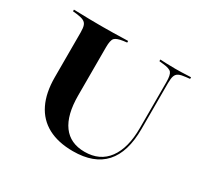

<svg xmlns="http://www.w3.org/2000/svg" viewBox="-126 -734 950 908"><g transform="rotate(30 349.0 -280.0)"><path d="M117.7 -369.4V-492.7Q117.7 -518.5 112.9 -531.5Q108.1 -544.4 96 -550.4Q83.9 -556.5 59.7 -559.7L36.3 -562.1V-571Q51.6 -571 73.4 -570.2Q95.2 -569.4 121.4 -569Q147.6 -568.5 175.8 -568.5H187.1H197.6Q225.8 -568.5 250.8 -569Q275.8 -569.4 296.8 -570.2Q317.7 -571 332.3 -571V-562.1L312.9 -559.7Q278.2 -554.8 267.3 -543.1Q256.5 -531.5 256.5 -492.7V-369.4ZM366.1 11.3Q285.5 11.3 229.8 -18.5Q174.2 -48.4 146 -106.5Q117.7 -164.5 117.7 -249.2V-369.4H256.5V-229.8Q256.5 -123.4 296.8 -68.5Q337.1 -13.7 415.3 -13.7Q498.4 -13.7 542.3 -73.4Q586.3 -133.1 586.3 -241.9V-369.4H595.2V-241.9Q595.2 -115.3 537.9 -52Q480.6 11.3 366.1 11.3ZM586.3 -369.4V-492.7Q586.3 -531.5 575.8 -544Q565.3 -556.5 529 -559.7L508.1 -562.1V-571Q523.4 -570.2 544.8 -569.4Q566.1 -568.5 590.3 -568.5Q608.1 -568.5 623.8 -569Q639.5 -569.4 653.2 -570.2Q666.9 -571 675.8 -571V-562.1L654 -559.7Q629.8 -557.3 617.3 -551.2Q604.8 -545.2 600 -531.9Q595.2 -518.5 595.2 -492.7V-369.4Z"/></g></svg>

Font: Playfair 144pt SemiExpanded ExtraBold
Style: Regular
Weight: 800
Width: 6
Designer: Claus Eggers Sørensen
Foundry: Claus Eggers Sørensen
Version: Version 2.203